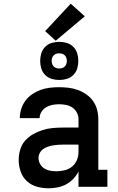

<svg xmlns="http://www.w3.org/2000/svg" viewBox="-20 -1009 640 1037"><path d="M243 8Q211 8 180 -0.5Q149 -9 125.5 -30.5Q102 -52 91.5 -82.5Q81 -113 81 -145Q81 -173 89 -200.5Q97 -228 115.5 -249Q134 -270 158.5 -284Q183 -298 210 -306.5Q237 -315 265 -317.5Q293 -320 321 -320H404V-365Q404 -384 395 -401Q386 -418 370.5 -428.5Q355 -439 336 -442.5Q317 -446 299 -446Q281 -446 263 -442.5Q245 -439 229.5 -430Q214 -421 204 -405Q194 -389 194 -371Q194 -371 194 -371Q194 -371 194 -371H87Q87 -371 87 -371.5Q87 -372 87 -372Q87 -397 95 -421.5Q103 -446 118 -466Q133 -486 154.5 -500.5Q176 -515 199.5 -523.5Q223 -532 248 -535Q273 -538 299 -538Q324 -538 350 -535Q376 -532 400.5 -523Q425 -514 446.5 -499Q468 -484 483 -462.5Q498 -441 504.5 -416Q511 -391 511 -365V-92H560V0H404V-83Q393 -61 376 -43Q359 -25 337.5 -13.5Q316 -2 291.5 3Q267 8 243 8ZM285 -84Q307 -84 329.5 -89.5Q352 -95 369.5 -109.5Q387 -124 395.5 -145Q404 -166 404 -189V-228H321Q307 -228 293 -227Q279 -226 265 -223.5Q251 -221 238 -216.5Q225 -212 213.5 -204Q202 -196 195 -183Q188 -170 188 -156Q188 -139 196.5 -123.5Q205 -108 219.5 -99Q234 -90 251 -87Q268 -84 285 -84ZM300 -577Q279 -577 259 -583Q239 -589 224 -604Q209 -619 203 -639Q197 -659 197 -680Q197 -701 203 -721Q209 -741 224 -756Q239 -771 259 -777Q279 -783 300 -783Q321 -783 341 -777Q361 -771 376 -756Q391 -741 397 -721Q403 -701 403 -680Q403 -659 397 -639Q391 -619 376 -604Q361 -589 341 -583Q321 -577 300 -577ZM300 -639Q308 -639 316 -641.5Q324 -644 330 -650Q336 -656 338.5 -664Q341 -672 341 -680Q341 -688 338.5 -696Q336 -704 330 -710Q324 -716 316 -718.5Q308 -721 300 -721Q292 -721 284 -718.5Q276 -716 270 -710Q264 -704 261.5 -696Q259 -688 259 -680Q259 -672 261.5 -664Q264 -656 270 -650Q276 -644 284 -641.5Q292 -639 300 -639ZM281 -789 224 -841 362 -989 438 -921Z"/></svg>

Font: Iosevka Curly Slab SmBdEx
Style: Regular
Weight: 600
Width: 7
Monospace: yes
Designer: Belleve Invis
Foundry: Belleve Invis
Version: Version 11.1.0; ttfautohint (v1.8.3)